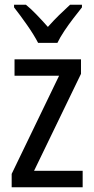

<svg xmlns="http://www.w3.org/2000/svg" viewBox="-20 -786 393 806"><path d="M327 0H29V-56L228 -468H41V-537H320V-476L123 -69H327ZM140 -606Q123 -639 94 -680.5Q65 -722 39 -755V-766H89Q110 -749 134 -724Q158 -699 181 -673Q207 -702 227.5 -722Q248 -742 274 -766H324V-755Q308 -735 288 -709Q268 -683 250 -656Q232 -629 221 -606Z"/></svg>

Font: Noto Sans Lao Condensed
Style: Regular
Weight: 400
Width: 3
Designer: Monotype Design Team
Foundry: Monotype Imaging Inc.
Version: Version 2.003; ttfautohint (v1.8.4.7-5d5b)